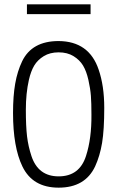

<svg xmlns="http://www.w3.org/2000/svg" viewBox="-20 -854 540 884"><path d="M104 -834H397V-789H104ZM40 -334Q40 -412 50 -469Q60 -526 82 -572Q127 -665 250 -665Q390 -664 434 -534Q460 -459 460 -357.5Q460 -256 450 -196Q440 -136 418 -88Q372 10 250 10Q130 10 83 -88Q40 -177 40 -334ZM401 -326Q401 -380 398.5 -413Q396 -446 387 -486Q378 -526 362.5 -552Q347 -578 318.5 -595.5Q290 -613 250 -613Q210 -613 181.5 -595.5Q153 -578 137.5 -552Q122 -526 113 -486Q99 -424 99 -348.5Q99 -273 104.5 -226.5Q110 -180 125 -135Q156 -42 250 -42Q346 -42 376 -136Q402 -216 401 -326Z"/></svg>

Font: Lekton
Style: Regular
Weight: 400
Designer: Paolo Mazzetti, Luciano Perondi, Raffaele Flato, Elena Papassissa, Emilio Macchia, Michela Povoleri, Tobias Seemiller, R
Version: Version 34.000